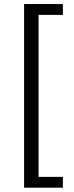

<svg xmlns="http://www.w3.org/2000/svg" viewBox="-20 -749 357 926"><path d="M96.2 156.2V-729.5H283.2V-677.2H166V104H283.2V156.2Z"/></svg>

Font: Akatab Medium
Style: Regular
Weight: 500
Designer: SIL Global
Foundry: SIL Global
Version: Version 4.100